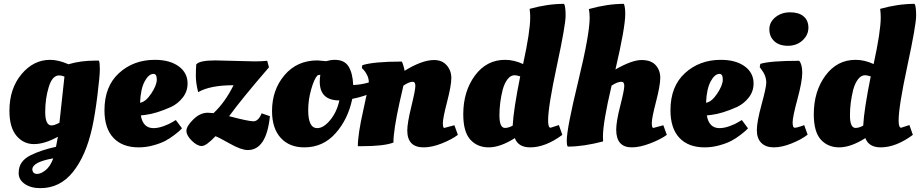

<svg xmlns="http://www.w3.org/2000/svg" viewBox="-20 -754 4782 998"><path d="M281 -43Q211 -5 156.5 -5Q102 -5 65.5 -48.5Q29 -92 29 -178Q29 -293 91.5 -368Q154 -443 241 -443Q283 -443 336 -420Q398 -439 477 -439H494Q499 -429 499 -394.5Q499 -360 486.5 -259Q474 -158 459 -90Q427 55 359.5 139.5Q292 224 190 224Q140 224 108.5 202Q77 180 77 146Q77 112 93.5 89.5Q110 67 141 52Q194 26 271 9ZM287 -362Q252 -362 233.5 -302Q215 -242 215 -172Q215 -102 248 -102Q262 -102 289 -116Q297 -197 315 -356Q300 -362 287 -362ZM173 150Q192 150 216.5 131Q241 112 257 69Q148 88 148 127Q150 150 173 150Z M523 -181Q523 -305 598.5 -374Q674 -443 785 -443Q862 -443 908.5 -409.5Q955 -376 955 -320Q955 -279 930 -247Q905 -215 869 -198Q793 -164 737 -157L712 -154Q723 -88 778 -88Q802 -88 831 -98.5Q860 -109 877 -120L894 -130L926 -87Q926 -87 915 -76Q909 -70 886.5 -52.5Q864 -35 839.5 -22Q815 -9 777 1.5Q739 12 701 12Q616 12 569.5 -37.5Q523 -87 523 -181ZM778 -370Q753 -370 732 -331Q711 -292 708 -220Q737 -224 766 -267.5Q795 -311 795 -340.5Q795 -370 778 -370Z M1099 -440 1304 -435Q1339 -435 1369 -438L1378 -404Q1233 -236 1171 -150Q1270 -124 1296.5 -123.5Q1323 -123 1340 -165L1383 -150Q1365 26 1268 26Q1234 26 1175.5 -7Q1117 -40 1100 -46Q1052 5 1028.5 5Q1005 5 977 -22.5Q949 -50 949 -74Q949 -98 984.5 -133Q1020 -168 1060 -168Q1070 -168 1090 -166Q1149 -221 1194 -311Q1072 -311 1010 -275Q998 -323 998 -358Q998 -393 1000 -419Q1016 -440 1099 -440Z M1562 12Q1484 12 1439 -37.5Q1394 -87 1394 -177Q1394 -287 1459 -363.5Q1524 -440 1630 -440L1675 -436Q1699 -443 1720 -443Q1770 -443 1791.5 -409Q1813 -375 1816 -312Q1858 -314 1896 -325L1910 -329Q1917 -322 1920 -287L1921 -276Q1876 -253 1811 -240Q1789 -134 1724 -61Q1659 12 1562 12ZM1582 -181Q1582 -88 1629 -88Q1662 -88 1696.5 -130Q1731 -172 1744 -232Q1642 -232 1642 -330Q1642 -347 1645 -365Q1635 -365 1630 -362Q1613 -344 1597.5 -289.5Q1582 -235 1582 -181Z M1857 6H1840Q1840 -56 1868.5 -182Q1897 -308 1897 -327Q1897 -346 1888 -364Q1879 -382 1870 -391L1861 -400L1863 -415Q1922 -434 2069 -434Q2079 -411 2083 -386Q2174 -442 2236 -442Q2278 -442 2302 -414.5Q2326 -387 2326 -348.5Q2326 -310 2304 -225Q2282 -140 2282 -114.5Q2282 -89 2289 -89L2342 -103L2360 -53Q2328 -29 2276.5 -8.5Q2225 12 2182 12Q2097 12 2097 -76Q2097 -114 2118 -200Q2139 -286 2139 -307.5Q2139 -329 2125 -329Q2107 -329 2077 -309Q2073 -291 2057 -222Q2025 -77 2025 -13Q1976 6 1857 6Z M2736 12Q2674 12 2656 -36Q2580 12 2520.5 12Q2461 12 2424.5 -28.5Q2388 -69 2388 -160Q2388 -279 2448.5 -361Q2509 -443 2605 -443Q2652 -443 2699 -421Q2736 -590 2736 -664Q2736 -686 2733 -708Q2826 -734 2912 -734Q2920 -721 2920 -672.5Q2920 -624 2874.5 -412Q2829 -200 2829 -128Q2829 -90 2842 -90L2885 -104L2903 -53Q2815 12 2736 12ZM2605 -89Q2623 -89 2645 -101V-102Q2649 -183 2684 -357Q2664 -363 2655 -363Q2634 -363 2618 -342Q2602 -321 2593 -288Q2576 -220 2576 -154.5Q2576 -89 2605 -89Z M3230 -681Q3230 -611 3179 -393Q3265 -442 3314.5 -442Q3364 -442 3388 -415.5Q3412 -389 3412 -349.5Q3412 -310 3390 -225.5Q3368 -141 3368 -115Q3368 -89 3376 -89L3428 -103L3446 -53Q3415 -30 3360.5 -9Q3306 12 3264 12Q3183 12 3183 -80Q3183 -122 3204 -204Q3225 -286 3225 -307.5Q3225 -329 3210 -329Q3189 -329 3159 -309Q3114 -118 3114 -43L3115 -19Q3013 8 2932 8Q2926 5 2926 -24Q2926 -86 2985.5 -331Q3045 -576 3045 -661Q3045 -687 3041 -707Q3138 -734 3223 -734Q3230 -717 3230 -681Z M3465 -181Q3465 -305 3540.5 -374Q3616 -443 3727 -443Q3804 -443 3850.5 -409.5Q3897 -376 3897 -320Q3897 -279 3872 -247Q3847 -215 3811 -198Q3735 -164 3679 -157L3654 -154Q3665 -88 3720 -88Q3744 -88 3773 -98.5Q3802 -109 3819 -120L3836 -130L3868 -87Q3868 -87 3857 -76Q3851 -70 3828.5 -52.5Q3806 -35 3781.5 -22Q3757 -9 3719 1.5Q3681 12 3643 12Q3558 12 3511.5 -37.5Q3465 -87 3465 -181ZM3720 -370Q3695 -370 3674 -331Q3653 -292 3650 -220Q3679 -224 3708 -267.5Q3737 -311 3737 -340.5Q3737 -370 3720 -370Z M4151 -100 4160 -104 4178 -54Q4144 -28 4093.5 -8Q4043 12 4002 12Q3961 12 3937.5 -11Q3914 -34 3914 -77.5Q3914 -121 3938.5 -210.5Q3963 -300 3963 -324Q3963 -361 3937 -394L3929 -405L3932 -422Q3984 -438 4134 -438Q4150 -420 4150 -375.5Q4150 -331 4125 -238.5Q4100 -146 4100 -118Q4100 -90 4111 -90Q4122 -90 4151 -100ZM4075.5 -516Q4030 -516 4004.5 -540Q3979 -564 3979 -601.5Q3979 -639 4010.5 -664.5Q4042 -690 4087 -690Q4132 -690 4157 -669Q4182 -648 4182 -610Q4182 -572 4151.5 -544Q4121 -516 4075.5 -516Z M4558 12Q4496 12 4478 -36Q4402 12 4342.5 12Q4283 12 4246.5 -28.5Q4210 -69 4210 -160Q4210 -279 4270.5 -361Q4331 -443 4427 -443Q4474 -443 4521 -421Q4558 -590 4558 -664Q4558 -686 4555 -708Q4648 -734 4734 -734Q4742 -721 4742 -672.5Q4742 -624 4696.5 -412Q4651 -200 4651 -128Q4651 -90 4664 -90L4707 -104L4725 -53Q4637 12 4558 12ZM4427 -89Q4445 -89 4467 -101V-102Q4471 -183 4506 -357Q4486 -363 4477 -363Q4456 -363 4440 -342Q4424 -321 4415 -288Q4398 -220 4398 -154.5Q4398 -89 4427 -89Z"/></svg>

Font: Oleo Script Swash Caps
Style: Bold
Weight: 700
Designer: Soytutype
Foundry: Soytutype
Version: Version 1.002